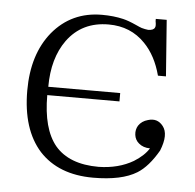

<svg xmlns="http://www.w3.org/2000/svg" viewBox="-42 -529 591 582"><g transform="rotate(5 253.0 -238.0)"><path d="M455.1 -315.4 442.4 -486.3H409.2V-479.5Q412.1 -464.8 409.2 -460Q405.3 -451.2 388.7 -451.2Q379.9 -452.1 369.1 -455.1Q363.3 -457 350.6 -462.9Q327.1 -473.6 310.5 -477.5Q281.2 -484.4 246.1 -484.4Q153.3 -484.4 95.7 -415Q40 -346.7 40 -236.3Q40 -118.2 97.7 -53.7Q156.2 9.8 261.7 9.8Q348.6 9.8 394.5 -18.6Q427.7 -39.1 457 -89.8Q477.5 -140.6 458 -165Q440.4 -187.5 412.1 -178.7Q393.6 -173.8 383.8 -159.2Q376 -146.5 377.9 -130.9Q379.9 -115.2 391.6 -105.5Q405.3 -93.8 425.8 -93.8Q412.1 -71.3 380.9 -51.8Q335.9 -25.4 275.4 -24.4Q185.5 -24.4 142.6 -75.2Q101.6 -125 101.6 -227.5H321.3V-252.9H102.5Q102.5 -339.8 142.6 -395.5Q187.5 -457 268.6 -457Q335.9 -457 379.9 -411.1Q415 -375 430.7 -315.4Z"/></g></svg>

Font: Batang
Style: Regular
Weight: 400
Version: Version 2.21